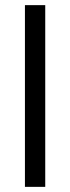

<svg xmlns="http://www.w3.org/2000/svg" viewBox="-20 -727 273 747"><path d="M156 0H77V-707H156Z"/></svg>

Font: Hind Colombo
Style: Regular
Weight: 400
Designer: Jyotish Sonowal, Aditi Pimprikar
Foundry: Indian Type Foundry
Version: Version 1.000;PS 1.0;hotconv 1.0.86;makeotf.lib2.5.63406; tt